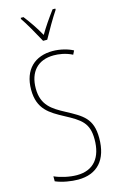

<svg xmlns="http://www.w3.org/2000/svg" viewBox="-142 -1008 673 1077"><g transform="rotate(-15 194.5 -470.0)"><path d="M183 -793H207C233 -840 267 -900 296 -943V-950H280C246 -904 221 -868 195 -824C171 -868 137 -917 111 -950H95V-943C117 -912 156 -843 183 -793ZM346 -185C346 -299 292 -327 201 -376C132 -413 74 -447 74 -545C74 -640 125 -699 219 -699C246 -699 287 -694 326 -674L337 -696C310 -711 264 -724 219 -724C117 -724 47 -663 47 -545C47 -431 113 -395 189 -354C277 -307 319 -280 319 -185C319 -82 272 -16 172 -16C129 -16 77 -28 42 -44V-15C81 2 134 10 172 10C284 10 346 -59 346 -185Z"/></g></svg>

Font: Noto Sans Georgian ExtraCondensed Thin
Style: Regular
Weight: 100
Width: 2
Designer: Monotype Design Team, Akaki Razmadze
Foundry: Google LLC
Version: Version 2.005